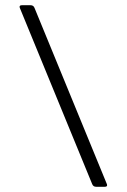

<svg xmlns="http://www.w3.org/2000/svg" viewBox="-20 -715 485 735"><path d="M333 -10 57 -682Q55 -686 55 -689Q55 -695 64 -695H97Q108 -695 112 -685L388 -13Q390 -9 390 -6Q390 0 381 0H348Q337 0 333 -10Z"/></svg>

Font: Mitr ExtraLight
Style: Regular
Weight: 275
Designer: Thanarat Vachiruckul
Foundry: Cadson Demak Co.,Ltd.
Version: Version 1.001